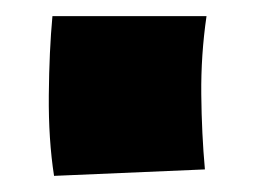

<svg xmlns="http://www.w3.org/2000/svg" viewBox="-20 -473 316 238"><path d="M47 -255Q40 -300 40.5 -355Q41 -410 45 -453H236Q229 -405 229.5 -356Q230 -307 234 -263Z"/></svg>

Font: Marhey ExtraBold
Style: Regular
Weight: 800
Designer: Nur Syamsi & Bustanul Arifin
Foundry: Namelatype
Version: Version 1.000; ttfautohint (v1.8.4.7-5d5b)